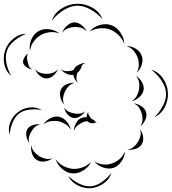

<svg xmlns="http://www.w3.org/2000/svg" viewBox="-68 -859 905 1011"><path d="M205 -750Q218 -790 256 -814Q294 -838 336 -839Q378 -841 417.5 -819Q457 -797 472 -758Q444 -790 407 -810Q370 -830 337 -829Q303 -828 267 -805.5Q231 -783 205 -750ZM260 -687Q266 -706 283.5 -722.5Q301 -739 321 -741Q341 -742 360.5 -727.5Q380 -713 388 -694Q374 -709 356.5 -713.5Q339 -718 323 -717Q306 -716 289 -709.5Q272 -703 260 -687ZM404 -693Q423 -717 456.5 -727Q490 -737 519 -726Q547 -716 566.5 -687Q586 -658 586 -628Q576 -656 555 -675.5Q534 -695 511 -704Q488 -712 459 -710Q430 -708 404 -693ZM90 -592Q84 -620 96.5 -650Q109 -680 133 -694Q158 -709 190.5 -705Q223 -701 245 -683Q218 -693 191.5 -689Q165 -685 146 -674Q126 -662 110 -641Q94 -620 90 -592ZM-9 -460Q-38 -483 -45.5 -522Q-53 -561 -40 -596Q-28 -631 3 -656Q34 -681 71 -681Q36 -668 7.5 -644.5Q-21 -621 -31 -593Q-41 -565 -34.5 -528.5Q-28 -492 -9 -460ZM598 -617Q622 -617 646 -603Q670 -589 678 -566Q687 -544 678 -517.5Q669 -491 651 -476Q663 -496 663 -518Q663 -540 656 -558Q649 -576 635 -592.5Q621 -609 598 -617ZM102 -494Q88 -495 73 -504.5Q58 -514 54 -527Q51 -540 60 -555.5Q69 -571 81 -578Q73 -567 74 -555Q75 -543 78 -533Q80 -522 84.5 -511Q89 -500 102 -494ZM341 -423Q323 -439 318 -465Q301 -462 282 -471Q263 -480 252 -494Q268 -484 285 -484Q302 -484 316 -489L319 -490Q319 -491 320 -492Q325 -504 337.5 -512.5Q350 -521 364 -525Q365 -527 366 -530V-525Q375 -527 383 -527Q373 -524 364 -517Q358 -490 339 -475Q335 -463 334.5 -449.5Q334 -436 341 -423ZM236 -494Q230 -476 213 -461Q196 -446 177 -446Q158 -446 141 -461Q124 -476 117 -494Q129 -480 145.5 -475Q162 -470 177 -470Q192 -470 208 -475Q224 -480 236 -494ZM728 -492Q766 -481 790 -446.5Q814 -412 816 -372Q819 -333 800 -295.5Q781 -258 745 -242Q773 -269 791 -304.5Q809 -340 806 -371Q804 -403 782 -435.5Q760 -468 728 -492ZM648 -460Q666 -449 679 -427Q692 -405 688 -384Q684 -363 664.5 -346.5Q645 -330 624 -326Q643 -337 652 -354Q661 -371 664 -388Q667 -405 664.5 -424Q662 -443 648 -460ZM270 -309Q256 -323 250 -346.5Q244 -370 253 -388Q261 -406 283.5 -415.5Q306 -425 325 -423Q306 -418 293.5 -405Q281 -392 274 -377Q267 -363 264.5 -345Q262 -327 270 -309ZM635 -315Q655 -313 675 -300.5Q695 -288 701 -269Q707 -250 697 -228Q687 -206 671 -194Q682 -211 682.5 -229Q683 -247 678 -262Q674 -277 664 -292Q654 -307 635 -315ZM-17 -149Q-27 -181 -14 -214.5Q-1 -248 26 -268Q52 -289 88 -293Q124 -297 152 -279Q120 -286 86.5 -281.5Q53 -277 32 -261Q11 -244 -2 -213Q-15 -182 -17 -149ZM381 -274Q372 -258 353.5 -246.5Q335 -235 318 -238Q300 -241 286.5 -258Q273 -275 270 -293Q279 -278 293.5 -271Q308 -264 322 -262Q336 -259 352 -260.5Q368 -262 381 -274ZM321 -170Q321 -191 333 -212Q345 -233 364 -239Q375 -243 388 -241Q389 -258 397 -271Q395 -260 400.5 -251.5Q406 -243 411 -236L413 -234Q430 -226 441 -213Q433 -218 425 -220Q432 -213 441 -213Q430 -209 414.5 -210.5Q399 -212 392 -221Q383 -220 372 -217Q357 -211 342.5 -200Q328 -189 321 -170ZM161 -204Q173 -224 197 -236.5Q221 -249 244 -244Q267 -239 284 -218Q301 -197 305 -175Q294 -195 275.5 -206Q257 -217 239 -221Q221 -224 200 -221Q179 -218 161 -204ZM87 -106Q75 -120 71 -141.5Q67 -163 76 -179Q85 -194 106 -200.5Q127 -207 145 -204Q127 -201 115.5 -190Q104 -179 97 -166Q89 -154 85 -138.5Q81 -123 87 -106ZM669 -178Q682 -163 685.5 -139.5Q689 -116 678 -99Q668 -82 645.5 -75Q623 -68 603 -72Q623 -74 636.5 -86Q650 -98 658 -111Q666 -125 671 -142Q676 -159 669 -178ZM209 -26Q193 -13 168.5 -9Q144 -5 127 -16Q109 -26 101 -49.5Q93 -73 97 -94Q100 -73 112.5 -59Q125 -45 139 -36Q153 -28 171.5 -23.5Q190 -19 209 -26ZM590 -62Q589 -35 572 -9.5Q555 16 529 25Q503 33 474 22.5Q445 12 428 -9Q451 5 476 7Q501 9 521 2Q542 -5 561 -21Q580 -37 590 -62ZM412 -7Q400 20 371.5 38Q343 56 313 54Q284 52 258.5 29.5Q233 7 225 -21Q242 3 266.5 15.5Q291 28 315 30Q339 32 365 23Q391 14 412 -7ZM519 50Q509 85 477.5 107Q446 129 410 132Q374 134 340 116.5Q306 99 291 67Q316 92 348.5 108Q381 124 410 122Q438 120 468 99.5Q498 79 519 50Z"/></svg>

Font: Rubik Puddles
Style: Regular
Weight: 400
Designer: Hubert and Fischer, NaN
Foundry: Hubert and Fischer, NaN
Version: Version 2.200